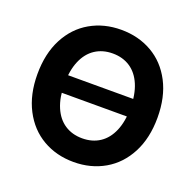

<svg xmlns="http://www.w3.org/2000/svg" viewBox="-127 -849 1008 992"><g transform="rotate(20 376.5 -353.5)"><path d="M604.4 -305.6H148.7V-402H604.4ZM376.5 9.8Q281.9 9.8 206.9 -33.6Q132 -76.9 89.2 -159.4Q46.4 -241.9 46.4 -353.5Q46.4 -466.6 89.2 -548.7Q132 -630.7 206.9 -673.7Q281.9 -716.8 376.5 -716.8Q471.2 -716.8 546.2 -673.7Q621.1 -630.7 663.9 -548.7Q706.7 -466.6 706.7 -353.5Q706.7 -241.4 663.9 -159.1Q621.1 -76.9 546.2 -33.6Q471.2 9.8 376.5 9.8ZM376.5 -586.7Q321.5 -586.7 280.5 -559.8Q239.5 -532.9 217.2 -480.4Q194.9 -428 194.9 -353.5Q194.9 -279 217.2 -226.6Q239.5 -174.2 280.5 -147.3Q321.5 -120.4 376.5 -120.4Q432 -120.4 472.8 -147.3Q513.6 -174.2 535.9 -226.6Q558.2 -279 558.2 -353.5Q558.2 -428 535.9 -480.4Q513.6 -532.9 472.8 -559.8Q432 -586.7 376.5 -586.7Z"/></g></svg>

Font: Pretendard GOV Variable
Style: Regular
Weight: 400
Designer: Base glyphs from Inter by Rasmus Andersson; Hangul glyphs from Noto Sans CJK(Source Han Sans) by Jang Soo-young and Kang
Foundry: Kil Hyung-jin
Version: Version 1.307;Glyphs 3.2 (3192)